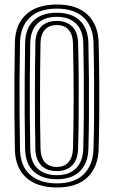

<svg xmlns="http://www.w3.org/2000/svg" viewBox="-20 -829 508 858"><path d="M234 8.8Q146.2 8.8 97.2 -35.1Q48.2 -79 46.5 -162Q45 -237.5 44.5 -317.9Q44 -398.2 44.5 -479.5Q45 -560.8 46.5 -638.5Q48.2 -719.8 96.5 -764.2Q144.8 -808.8 234 -808.8Q323.8 -808.8 371.1 -763.6Q418.5 -718.5 420.8 -638.5Q422.8 -560.5 423.4 -477Q424 -393.5 423.4 -312.8Q422.8 -232 420.8 -162Q418.2 -81.8 370.9 -36.5Q323.5 8.8 234 8.8ZM234 -9.5Q313 -9.5 354.2 -50.4Q395.5 -91.2 397.8 -162.5Q399.8 -228 400.4 -306.2Q401 -384.5 400.5 -469Q400 -553.5 397.8 -637.8Q396 -710 354.1 -750.2Q312.2 -790.5 234 -790.5Q155.5 -790.5 113.2 -750.6Q71 -710.8 69.5 -637.8Q67.8 -557.5 67.4 -476.8Q67 -396 67.5 -317Q68 -238 69.5 -162.5Q71 -86.2 114.9 -47.9Q158.8 -9.5 234 -9.5ZM234 -28Q169.8 -28 131.8 -61.5Q93.8 -95 92.2 -163Q90.8 -240 90.2 -318.6Q89.8 -397.2 90.4 -477.2Q91 -557.2 92.2 -637.2Q93.5 -701.8 129.9 -736.9Q166.2 -772 234 -772Q300.2 -772 336.8 -737Q373.2 -702 375 -637Q376.8 -558.2 377.4 -475.4Q378 -392.5 377.5 -312.8Q377 -233 375 -163Q373 -99 336.8 -63.5Q300.5 -28 234 -28ZM234 -46.2Q289.8 -46.2 320 -77.2Q350.2 -108.2 352 -163.5Q354 -235 354.5 -314Q355 -393 354.5 -474.8Q354 -556.5 352 -636.5Q350.5 -694 319.4 -723.9Q288.2 -753.8 234 -753.8Q178 -753.8 147.1 -723.5Q116.2 -693.2 115.2 -637Q113.8 -555.5 113.2 -475Q112.8 -394.5 113.2 -316.4Q113.8 -238.2 115.2 -163.5Q116.5 -104.5 148.4 -75.4Q180.2 -46.2 234 -46.2ZM234 -64.5Q188.2 -64.5 163.6 -90.6Q139 -116.8 138 -164Q137 -221.8 136.5 -280.6Q136 -339.5 136 -399.2Q136 -459 136.5 -518.5Q137 -578 138 -636.5Q139 -683.8 163.8 -709.6Q188.5 -735.5 234 -735.5Q275.8 -735.5 301.8 -711.2Q327.8 -687 329 -635.8Q331.2 -552.5 331.8 -471.2Q332.2 -390 331.6 -313Q331 -236 329 -165.2Q327.8 -116 302.8 -90.2Q277.8 -64.5 234 -64.5ZM234 -83Q268.2 -83 286.6 -104.8Q305 -126.5 306.2 -165.8Q307.8 -217.5 308.4 -273.9Q309 -330.2 309.1 -390Q309.2 -449.8 308.5 -511.4Q307.8 -573 306.2 -635Q305.2 -674.8 286.6 -695.9Q268 -717 234 -717Q199.5 -717 180.6 -696.1Q161.8 -675.2 161 -636Q160 -577 159.4 -517.4Q158.8 -457.8 158.8 -398.1Q158.8 -338.5 159.2 -279.9Q159.8 -221.2 161 -164.8Q162 -124.8 180.9 -103.9Q199.8 -83 234 -83Z"/></svg>

Font: Big Shoulders Inline Text Thin
Style: Bold
Weight: 700
Version: Version 2.002